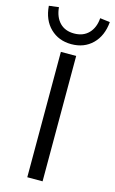

<svg xmlns="http://www.w3.org/2000/svg" viewBox="-173 -990 623 1043"><g transform="rotate(15 138.5 -468.5)"><path d="M95 0V-705H181V0ZM138 -760Q67 -760 20 -805.5Q-27 -851 -33 -930L22 -937Q27 -882 57 -851Q87 -820 138 -820Q189 -820 219.5 -851.5Q250 -883 254 -937L310 -930Q303 -851 256.5 -805.5Q210 -760 138 -760Z"/></g></svg>

Font: Nunito Sans 10pt
Style: Regular
Weight: 400
Designer: Vernon Adams
Foundry: Vernon Adams
Version: Version 3.101;gftools[0.9.27]